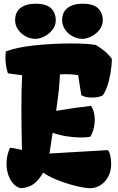

<svg xmlns="http://www.w3.org/2000/svg" viewBox="-20 -987 627 1017"><path d="M32.7 -204.1Q41 -204.1 58.8 -200.9Q76.7 -197.8 96.2 -192.9Q93.3 -324.7 93.3 -409.2Q93.3 -514.2 97.2 -588.4L22 -598.6Q15.6 -616.7 12.2 -638.4Q8.8 -660.2 8.8 -680.7Q8.8 -696.3 11.2 -714.8Q69.3 -736.8 164.3 -746.8Q259.3 -756.8 356 -756.8Q447.3 -756.8 488.3 -748.5Q514.6 -732.4 534.4 -716.1Q554.2 -699.7 572.3 -675.8Q572.3 -641.6 565.7 -601.8Q559.1 -562 547.6 -528.8Q536.1 -495.6 522.9 -481Q511.7 -475.6 498 -472.9Q484.4 -470.2 464.4 -470.2Q446.8 -470.2 434.3 -473.4Q421.9 -476.6 410.6 -482.9L394 -589.4Q363.3 -594.2 320.8 -594.2Q309.1 -594.2 297.4 -592.8Q295.4 -522 277.3 -399.9Q385.7 -418 462.4 -426.3Q481.9 -396.5 481.9 -353.5Q481.9 -325.2 474.1 -298.8Q466.3 -272.5 457 -262.2Q436.5 -258.8 408.2 -258.8Q371.6 -258.8 332.3 -265.1Q293 -271.5 258.8 -283.7L252.4 -242.2Q246.6 -207.5 242.2 -173.8L551.3 -191.9Q558.6 -185.1 563.7 -164.6Q568.8 -144 568.8 -119.6Q568.8 -80.6 553.2 -51.3Q537.6 -22 512 -6.1Q486.3 9.8 457 9.8Q427.7 9.8 377.2 -3.2Q326.7 -16.1 279.1 -35.6Q231.4 -55.2 209 -73.2Q186.5 -34.2 159.9 -13.7Q133.3 6.8 91.3 9.8Q70.3 6.3 52.7 -11.7Q35.2 -29.8 24.9 -58.1Q14.6 -86.4 14.6 -119.6Q14.6 -163.1 32.7 -204.1ZM167.5 -967.3Q225.6 -967.3 250.5 -943.1Q275.4 -918.9 275.4 -878.9Q275.4 -852.1 258.1 -829.6Q240.7 -807.1 215.3 -794.2Q189.9 -781.2 167.5 -781.2Q140.6 -781.2 115.7 -794.7Q90.8 -808.1 75.4 -830.8Q60.1 -853.5 60.1 -879.9Q60.1 -923.3 89.4 -945.3Q118.7 -967.3 167.5 -967.3ZM416.5 -967.3Q474.6 -967.3 499.5 -943.1Q524.4 -918.9 524.4 -878.9Q524.4 -852.1 507.1 -829.6Q489.7 -807.1 464.4 -794.2Q439 -781.2 416.5 -781.2Q389.6 -781.2 364.7 -794.7Q339.8 -808.1 324.5 -830.8Q309.1 -853.5 309.1 -879.9Q309.1 -923.3 338.4 -945.3Q367.7 -967.3 416.5 -967.3Z"/></svg>

Font: Kavoon
Style: Regular
Weight: 400
Designer: Viktoriya Grabowska
Foundry: Viktoriya Grabowska
Version: Version 1.004; ttfautohint (v1.4.1)